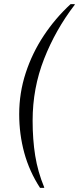

<svg xmlns="http://www.w3.org/2000/svg" viewBox="-20 -760 382 930"><path d="M174 150Q122 70 97.5 -20Q73 -110 73 -207Q73 -310 104.5 -406.5Q136 -503 192 -587.5Q248 -672 322 -740H342V-737Q249 -616 193.5 -474.5Q138 -333 138 -176Q138 -84 150.5 -6Q163 72 194 147V150Z"/></svg>

Font: Spectral
Style: Bold Italic
Weight: 700
Italic angle: -10°
Designer: Jean-Baptiste Levee
Foundry: Production Type
Version: Version 2.001